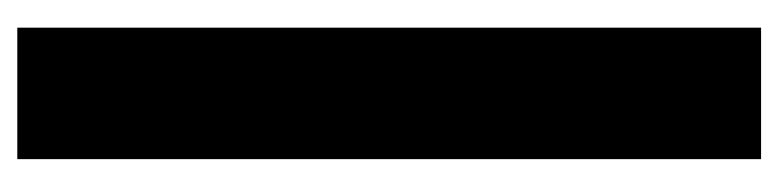

<svg xmlns="http://www.w3.org/2000/svg" viewBox="-359 -541 900 222"><g transform="rotate(90 91.0 -430.0)"><path d="M164 0V-860H12V0Z"/></g></svg>

Font: Ny Stormning
Style: Sv
Weight: 900
Designer: Robert Jablonski, Mew Too
Foundry: Cannot Into Space Fonts
Version: Version 0.90